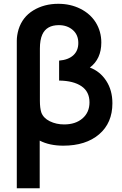

<svg xmlns="http://www.w3.org/2000/svg" viewBox="-20 -755 644 1015"><path d="M68.8 240.2V-540Q68.8 -567.4 78.1 -599.6Q98.6 -665 156 -700Q213.4 -734.9 288.1 -734.9Q352.5 -734.9 404.8 -708.7Q457 -682.6 486.3 -636.2Q515.6 -588.4 515.6 -530.3Q515.6 -443.4 455.1 -397.9Q508.8 -377.9 541.5 -327.9Q574.2 -277.8 574.2 -209Q574.2 -105 503.9 -44.9Q433.6 15.1 314.5 15.1Q241.7 15.1 189.9 -11.7V240.2ZM319.3 -97.2Q379.4 -97.2 416.3 -129.2Q453.1 -161.1 453.1 -213.9Q453.1 -270.5 410.6 -299.3Q368.2 -328.1 292.5 -329.1V-434.6Q340.8 -438.5 367.4 -462.6Q394 -486.8 394 -527.8Q394 -571.3 364.5 -596.7Q335 -622.1 291 -622.1Q226.1 -622.1 203.6 -572.3Q190.9 -544.4 190.9 -497.6V-221.7Q190.9 -184.6 198.2 -161.1Q209 -130.9 243.2 -114Q277.3 -97.2 319.3 -97.2Z"/></svg>

Font: Vela Sans Bd
Style: Bold
Weight: 700
Designer: Principal design: Mikhail Sharanda - project Manrope.
Design modification: Ravid Balaliev
Foundry: Mikhail Sharanda
Version: Version 1.001